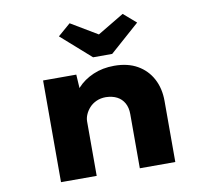

<svg xmlns="http://www.w3.org/2000/svg" viewBox="-86 -895 1073 991"><g transform="rotate(-10 450.5 -400.0)"><path d="M155 0V-533H329L337 -399L292 -388Q304 -430 336.5 -465.5Q369 -501 418.5 -522.5Q468 -544 529 -544Q600 -544 650 -515.5Q700 -487 727 -436.5Q754 -386 754 -320V0H568V-284Q568 -318 554.5 -342Q541 -366 517 -378.5Q493 -391 459 -392Q431 -392 409 -382Q387 -372 372.5 -356Q358 -340 350 -321.5Q342 -303 342 -285V0H249Q206 0 182.5 0Q159 0 155 0ZM430 -606 275 -743 341 -800 495 -708H465L619 -800L685 -743L530 -606Z"/></g></svg>

Font: Lexend Mega ExtraBold
Style: Regular
Weight: 800
Designer: Bonnie Shaver-Troup, Thomas Jockin
Foundry: Lexend
Version: Version 1.007